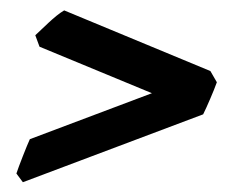

<svg xmlns="http://www.w3.org/2000/svg" viewBox="-20 -473 479 377"><path d="M405.8 -311.5Q403.3 -304.7 399.9 -296.1Q396.5 -287.6 392.8 -279.1Q389.2 -270.5 385.5 -262.5Q381.8 -254.4 378.9 -248.5L24.9 -115.2L12.2 -132.3Q13.7 -137.2 17.3 -146.7Q21 -156.2 24.9 -166.5Q28.8 -176.8 32.7 -186Q36.6 -195.3 38.6 -199.7L278.3 -290L57.6 -381.3L49.3 -403.8Q54.7 -408.7 61.5 -415.3Q68.4 -421.9 75.7 -428.7Q83 -435.5 90.8 -441.9Q98.6 -448.2 106 -452.6L393.1 -333.5Z"/></svg>

Font: Gentium Book Basic
Style: Bold Italic
Weight: 700
Italic angle: -8°
Designer: J. Victor Gaultney and Annie Olsen
Foundry: SIL International
Version: Version 1.102; 2013; Maintenance release